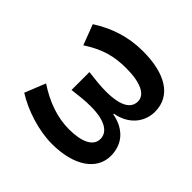

<svg xmlns="http://www.w3.org/2000/svg" viewBox="-104 -712 933 933"><g transform="rotate(-45 362.0 -245.5)"><path d="M46 -233C46 -81 111 12 208 12C284 12 342 -33 359 -123H363C379 -33 443 12 511 12C621 12 678 -84 678 -238C678 -340 647 -427 598 -503L493 -463C545 -383 562 -319 562 -237C562 -137 534 -82 488 -82C446 -82 412 -117 412 -227C412 -268 416 -298 422 -350H299C305 -298 309 -268 309 -227C309 -124 274 -82 230 -82C181 -82 155 -136 155 -223C155 -303 182 -381 234 -460L127 -503C80 -429 46 -322 46 -233Z"/></g></svg>

Font: DAIFUKU Sans Semibold
Style: Regular
Weight: 600
Designer: Original font ‘Source Sans 3’ : Paul D. Hunt
Foundry: Daifuku
Version: Version 1.000